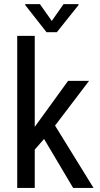

<svg xmlns="http://www.w3.org/2000/svg" viewBox="-20 -927 491 947"><path d="M197.3 -241.7 340.8 0H441.4L251.5 -307.6L419.4 -528.3H315.9L151.4 -301.3V-750H64.9V0H151.4V-189ZM235.4 -823.7 176.8 -906.7H104.5V-901.9L209.5 -768.1H260.3L367.2 -901.9V-906.7H293.5Z"/></svg>

Font: Roboto Condensed
Style: Regular
Weight: 400
Designer: Google
Version: Version 2.134; 2016